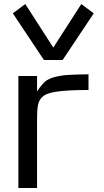

<svg xmlns="http://www.w3.org/2000/svg" viewBox="-20 -944 521 964"><path d="M72.3 -562.5H166V-484.9Q180.7 -507.8 197.8 -526.4Q212.9 -543 239.3 -552.7Q269 -562.5 308.6 -566.9Q361.8 -570.8 424.3 -570.8V-492.2Q334 -492.2 274.9 -485.4Q221.2 -479 198.7 -462.4Q175.8 -445.3 170.9 -417Q166 -392.6 166 -343.8V0H72.3ZM44.4 -877 106.9 -923.8 247.6 -705.1 388.2 -923.8 450.7 -877 294.4 -642.6H200.7Z"/></svg>

Font: Michroma+
Style: Regular
Weight: 400
Designer: beogot
Foundry: beogot
Version: Version